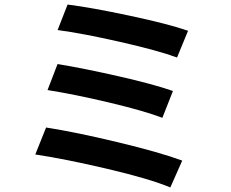

<svg xmlns="http://www.w3.org/2000/svg" viewBox="-20 -783 1017 847"><path d="M809.6 -647.2 761 -529.3Q677.7 -560.1 509.2 -598.3Q340.6 -636.5 234.1 -650.4L278.1 -762.9Q382.1 -750 552.2 -713.7Q722.4 -677.5 809.6 -647.2ZM742.9 -381.6 696.3 -263.2Q616.5 -293.9 461.4 -330.7Q306.4 -367.4 189.7 -385.7L233.9 -500.5Q351.1 -481.2 504.3 -446.3Q657.5 -411.4 742.9 -381.6ZM783.9 -74.5 731.4 43.9Q640.6 5.9 454.8 -37.8Q269 -81.5 135.7 -101.6L183.3 -220.5Q314 -200.2 500 -155.5Q686 -110.8 783.9 -74.5Z"/></svg>

Font: Min Sans VF VF
Style: Regular
Weight: 400
Designer: Jinseong-Kim, NotoSansCJK, Nunito
Foundry: Jinseong-Kim
Version: Version 1.420;Glyphs 3.1.2 (3151)